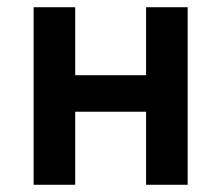

<svg xmlns="http://www.w3.org/2000/svg" viewBox="-20 -511 612 531"><path d="M73 0V-491H188V-303H384V-491H499V0H384V-202H188V0Z"/></svg>

Font: Giro Semibold
Style: Regular
Weight: 600
Designer: Paul D. Hunt
Foundry: Adobe Systems Incorporated
Version: Version 1.000;PS 1.0;hotconv 1.0.88;makeotf.lib2.5.647800